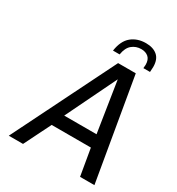

<svg xmlns="http://www.w3.org/2000/svg" viewBox="-215 -1068 1112 1204"><g transform="rotate(30 341.0 -466.5)"><path d="M398 -737H526L652 0H548L515 -193H231L135 0H32ZM504 -283 447 -648 270 -283ZM488 -933Q540 -933 570.5 -907Q601 -881 601 -826Q601 -815 599 -789H551Q553 -807 553 -814Q553 -851 533 -868.5Q513 -886 481 -886Q443 -886 415 -863Q387 -840 379 -789H331Q342 -864 384 -898.5Q426 -933 488 -933Z"/></g></svg>

Font: Exo Medium
Style: Italic
Weight: 500
Italic angle: -9°
Designer: Natanael Gama
Foundry: Natanael Gama
Version: Version 1.500; ttfautohint (v1.6)